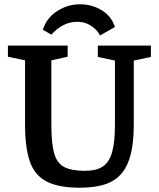

<svg xmlns="http://www.w3.org/2000/svg" viewBox="-20 -861 741 897"><path d="M353 -841Q410 -841 455.5 -813Q501 -785 517 -735L447 -695Q441 -709 426.5 -723.5Q412 -738 391 -748.5Q370 -759 341 -759Q311 -759 287 -748.5Q263 -738 246 -724Q229 -710 220 -699L180 -722Q198 -778 247.5 -809.5Q297 -841 353 -841ZM353 16Q253 16 197 -13.5Q141 -43 119 -108Q97 -173 97 -278V-579L17 -596V-648H296V-596L220 -579V-278Q220 -190 233.5 -143.5Q247 -97 281.5 -80Q316 -63 377 -63Q431 -63 461 -83.5Q491 -104 504 -151Q517 -198 517 -278V-578L437 -595V-648H685V-595L605 -578V-278Q605 -202 592.5 -147Q580 -92 552 -55.5Q524 -19 475 -1.5Q426 16 353 16Z"/></svg>

Font: Faustina SemiBold
Style: Regular
Weight: 600
Designer: Alfonso Garcia
Foundry: http://www.omnibus-type.com
Version: Version 1.200